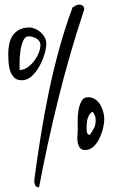

<svg xmlns="http://www.w3.org/2000/svg" viewBox="-20 -807 490 828"><path d="M127.9 -25.4Q127.9 -27.3 128.4 -31.7Q128.9 -36.1 128.9 -38.1Q140.6 -127 155.8 -221.2Q170.9 -315.4 190.4 -409.7Q210 -503.9 235.4 -596.2Q260.7 -688.5 293 -775.4Q300.8 -780.3 307.6 -783.7Q314.5 -787.1 324.2 -787.1Q331.1 -787.1 336.9 -782.2Q342.8 -777.3 342.8 -768.6V-764.6Q342.8 -762.7 341.8 -761.7Q310.5 -668 282.2 -569.8Q253.9 -471.7 230 -374.5Q206.1 -277.3 185.5 -182.6Q165 -87.9 148.4 1Q136.7 1 132.3 -7.3Q127.9 -15.6 127.9 -25.4ZM15.6 -575.2Q15.6 -597.7 20 -618.2Q24.4 -638.7 35.2 -654.3Q45.9 -669.9 63.5 -679.2Q81.1 -688.5 107.4 -688.5Q119.1 -688.5 132.3 -682.6Q145.5 -676.8 156.2 -667Q167 -657.2 173.3 -645Q179.7 -632.8 179.7 -619.1Q179.7 -600.6 171.9 -573.7Q164.1 -546.9 149.9 -521.5Q135.7 -496.1 116.7 -478.5Q97.7 -460.9 74.2 -460.9Q51.8 -460.9 40 -473.6Q28.3 -486.3 22.9 -504.4Q17.6 -522.5 16.6 -541.5Q15.6 -560.5 15.6 -575.2ZM315.4 -249Q315.4 -258.8 314.9 -281.2Q314.5 -303.7 317.9 -327.6Q321.3 -351.6 330.6 -369.6Q339.8 -387.7 360.4 -387.7Q377.9 -387.7 391.1 -378.4Q404.3 -369.1 412.6 -355Q420.9 -340.8 425.3 -324.2Q429.7 -307.6 429.7 -293.9Q429.7 -276.4 424.3 -253.9Q418.9 -231.4 408.7 -210Q398.4 -188.5 382.8 -174.3Q367.2 -160.2 347.7 -160.2Q331.1 -160.2 324.2 -169.9Q317.4 -179.7 314.9 -193.8Q312.5 -208 314 -223.1Q315.4 -238.3 315.4 -249ZM103.5 -650.4Q87.9 -650.4 79.6 -630.4Q71.3 -610.4 67.9 -585.4Q64.5 -560.5 64.5 -537.1V-504.9Q81.1 -504.9 97.2 -515.6Q113.3 -526.4 126 -542.5Q138.7 -558.6 146.5 -577.6Q154.3 -596.7 154.3 -612.3Q154.3 -622.1 149.4 -629.4Q144.5 -636.7 136.7 -641.1Q128.9 -645.5 120.1 -647.9Q111.3 -650.4 103.5 -650.4ZM353.5 -250Q353.5 -241.2 355 -234.9Q356.4 -228.5 367.2 -224.6Q379.9 -244.1 386.2 -256.3Q392.6 -268.6 392.6 -287.1Q392.6 -298.8 390.1 -306.2Q387.7 -313.5 379.9 -325.2Q370.1 -320.3 364.7 -311.5Q359.4 -302.7 356.9 -292Q354.5 -281.2 354 -270Q353.5 -258.8 353.5 -250Z"/></svg>

Font: Shadows Into Light
Style: Regular
Weight: 400
Designer: Kimberly Geswein
Foundry: Kimberly Geswein
Version: Version 001.000